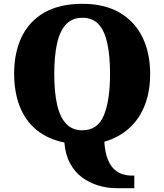

<svg xmlns="http://www.w3.org/2000/svg" viewBox="-20 -745 860 1005"><path d="M590 240Q541 240 494.5 226Q448 212 409.5 183.5Q371 155 346.5 109.5Q322 64 317 1Q229 -17 170.5 -65.5Q112 -114 83 -189Q54 -264 54 -359Q54 -470 93.5 -552Q133 -634 212.5 -679.5Q292 -725 412 -725Q526 -725 605 -679.5Q684 -634 725 -551.5Q766 -469 766 -358Q766 -268 738.5 -196Q711 -124 657.5 -75Q604 -26 526 -3Q530 55 544.5 90Q559 125 580 143Q601 161 623.5 167.5Q646 174 667 174H683V240ZM411 -63Q491 -63 523.5 -141Q556 -219 556 -358Q556 -451 542 -517Q528 -583 496.5 -617.5Q465 -652 412 -652Q358 -652 325.5 -617.5Q293 -583 278.5 -517Q264 -451 264 -358Q264 -265 278.5 -199Q293 -133 325.5 -98Q358 -63 411 -63Z"/></svg>

Font: Noto Serif Hebrew Black
Style: Regular
Weight: 900
Version: Version 2.003